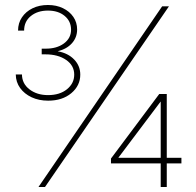

<svg xmlns="http://www.w3.org/2000/svg" viewBox="-20 -753 790 773"><path d="M173.8 -347.7Q136.7 -347.7 107.4 -361.3Q78.1 -375 61 -398.7Q43.9 -422.4 43.5 -453.1H68.4Q68.8 -416 98.9 -393.1Q128.9 -370.1 173.3 -370.1Q220.7 -370.1 249.8 -393.8Q278.8 -417.5 278.8 -452.6Q278.8 -489.3 246.3 -511.7Q213.9 -534.2 162.6 -534.2H147.9V-557.1H162.6Q208 -556.6 237.1 -577.9Q266.1 -599.1 266.1 -633.3Q266.1 -667.5 240.2 -689Q214.4 -710.4 172.9 -710.4Q131.3 -710.4 104.2 -688.5Q77.1 -666.5 77.1 -629.9H52.7Q52.7 -660.2 68.4 -683.3Q84 -706.5 111.1 -719.7Q138.2 -732.9 172.9 -732.9Q207 -732.9 233.6 -720Q260.3 -707 275.4 -684.8Q290.5 -662.6 290.5 -634.3Q290.5 -602.5 269.8 -579.1Q249 -555.7 212.9 -546.9V-546.4Q253.9 -539.1 278.6 -513.4Q303.2 -487.8 303.2 -452.6Q303.2 -408.2 267.1 -377.9Q231 -347.7 173.8 -347.7ZM134.8 0 632.8 -727.5H660.2L161.1 0ZM426.8 -95.2V-114.7L621.1 -374.5H638.2V-343.8H626.5L457 -118.7V-117.7H710.4V-95.2ZM627 0V-101.6V-110.4V-374.5H651.4V0Z"/></svg>

Font: Inter 28pt Thin
Style: Regular
Weight: 250
Designer: Rasmus Andersson
Foundry: rsms
Version: Version 4.001;git-66647c0bb